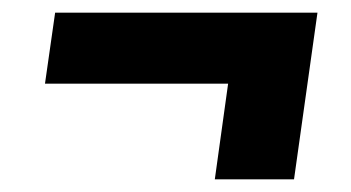

<svg xmlns="http://www.w3.org/2000/svg" viewBox="-20 -403 554 303"><path d="M444 -120H319L340 -271H51L67 -383H481Z"/></svg>

Font: Fira Sans SemiBold
Style: Italic
Weight: 600
Italic angle: -8°
Designer: bBox Type GmbH & Carrois Corporate GbR & Edenspiekermann AG
Foundry: bBox Type GmbH & Carrois Corporate GbR & Edenspiekermann AG
Version: Version 4.301